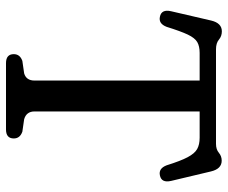

<svg xmlns="http://www.w3.org/2000/svg" viewBox="-80 -680 760 640"><g transform="rotate(90 300.0 -360.0)"><path d="M144.5 -700H459.5Q478 -700 489.2 -709.5Q500.5 -719 515.5 -719Q543 -719 551.5 -683L583 -550.5Q590.5 -518 564.5 -513Q541.5 -508 531 -535.5Q516.5 -582 504 -605.5Q491.5 -629 476.8 -637.2Q462 -645.5 439 -645.5H351.5V-95Q351.5 -68 377.5 -60.5L419 -54.5Q441.5 -46.5 441.5 -26Q441.5 0 411.5 0H190.5Q160.5 0 160.5 -26Q160.5 -46.5 183 -54.5L224.5 -60.5Q248.5 -67.5 248.5 -95V-645.5H156.5Q134 -645.5 120.2 -637.5Q106.5 -629.5 95.2 -605.8Q84 -582 69.5 -535.5Q59 -508 36 -513Q10 -518 17.5 -550.5L48.5 -684Q57 -719.5 84.5 -719.5Q100.5 -719.5 112 -709.8Q123.5 -700 144.5 -700Z"/></g></svg>

Font: Fraunces 144pt S100
Style: Regular
Weight: 400
Version: Version 1.000; ttfautohint (v1.8.3)